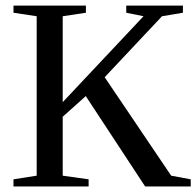

<svg xmlns="http://www.w3.org/2000/svg" viewBox="-20 -675 710 695"><path d="M642.1 -654.8V-628.9L566.4 -616.2L358.9 -395.5L599.6 -39.1L670.4 -25.9V0H505.4L290.5 -327.1L207 -252.4V-39.1L300.8 -25.9V0H28.8V-25.9L112.8 -39.1V-616.2L28.8 -628.9V-654.8H291V-628.9L207 -616.2V-305.2L499.5 -616.2L437 -628.9V-654.8Z"/></svg>

Font: Times New Roman
Style: Regular
Weight: 400
Designer: Steve Matteson
Foundry: Ascender Corporation
Version: Version 2.00.3